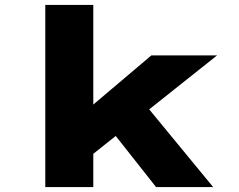

<svg xmlns="http://www.w3.org/2000/svg" viewBox="-20 -760 972 780"><path d="M350 -128 263 -254 595 -535H862ZM164 0V-740H359V0ZM614 0 382 -294 520 -396 846 0Z"/></svg>

Font: Lexend Peta Black
Style: Regular
Weight: 900
Version: Version 1.007